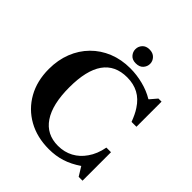

<svg xmlns="http://www.w3.org/2000/svg" viewBox="-252 -1127 1308 1308"><g transform="rotate(45 402.0 -473.0)"><path d="M431 10.5Q316.5 10.5 229.5 -38.2Q142.5 -87 93.5 -174Q44.5 -261 44.5 -376Q44.5 -463 73 -535.5Q101.5 -608 153.8 -661Q206 -714 277.2 -743Q348.5 -772 434.5 -772Q496.5 -772 558 -756.2Q619.5 -740.5 668 -711H672L715 -761.5H745V-519.5H698Q688 -546 677.2 -568.5Q666.5 -591 654 -609.5Q619.5 -663 572 -688.2Q524.5 -713.5 462.5 -713.5Q231.5 -713.5 231.5 -386Q231.5 -222 289.8 -135.8Q348 -49.5 458.5 -49.5Q519.5 -49.5 568.8 -76Q618 -102.5 651 -151Q668.5 -175.5 681.2 -206.8Q694 -238 700.5 -274.5H745V0H708L668 -65Q610 -25.5 553.2 -7.5Q496.5 10.5 431 10.5ZM436 -821.5Q402 -821.5 384 -842Q366 -862.5 366 -888.5Q366 -915 384.2 -935.2Q402.5 -955.5 436 -955.5Q469.5 -955.5 488.8 -935.2Q508 -915 508 -888.5Q508 -862.5 489.8 -842Q471.5 -821.5 436 -821.5Z"/></g></svg>

Font: Libre Caslon Text
Style: Bold
Weight: 700
Designer: Pablo Impallari, Rodrigo Fuenzalida, Katja Schimmel
Foundry: Pablo Impallari, Rodrigo Fuenzalida
Version: Version 2.000